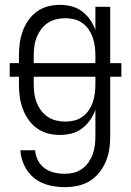

<svg xmlns="http://www.w3.org/2000/svg" viewBox="-20 -548 540 791"><path d="M247 223Q214 223 181 215Q148 207 122 186.5Q96 166 81 135.5Q66 105 64 71H125Q126 93 136.5 113Q147 133 164.5 145.5Q182 158 203.5 163Q225 168 247 168Q266 168 284 163.5Q302 159 317.5 148Q333 137 344 121.5Q355 106 361.5 88.5Q368 71 370.5 52.5Q373 34 373 15V-96Q365 -73 351 -53Q337 -33 317.5 -18.5Q298 -4 274.5 2Q251 8 227 8Q201 8 176.5 1.5Q152 -5 131.5 -20Q111 -35 96.5 -56Q82 -77 73.5 -100.5Q65 -124 61.5 -149.5Q58 -175 58 -200V-232H20V-288H58V-320Q58 -345 61.5 -370.5Q65 -396 73.5 -419.5Q82 -443 96.5 -464Q111 -485 131.5 -500Q152 -515 176.5 -521.5Q201 -528 227 -528Q251 -528 274.5 -522Q298 -516 317.5 -501.5Q337 -487 351 -467Q365 -447 373 -424V-520H434V-288H480V-232H434V15Q434 42 430 68Q426 94 415.5 118.5Q405 143 388 164Q371 185 348.5 198.5Q326 212 299.5 217.5Q273 223 247 223ZM373 -288V-320Q373 -339 370.5 -357.5Q368 -376 362 -393.5Q356 -411 345.5 -426.5Q335 -442 319.5 -453Q304 -464 286 -468.5Q268 -473 249 -473Q230 -473 211.5 -468.5Q193 -464 177 -453.5Q161 -443 149.5 -427.5Q138 -412 131 -394.5Q124 -377 121.5 -358Q119 -339 119 -320V-288ZM249 -47Q268 -47 286 -51.5Q304 -56 319.5 -67Q335 -78 345.5 -93.5Q356 -109 362 -126.5Q368 -144 370.5 -162.5Q373 -181 373 -200V-232H119V-200Q119 -181 121.5 -162Q124 -143 131 -125.5Q138 -108 149.5 -92.5Q161 -77 177 -66.5Q193 -56 211.5 -51.5Q230 -47 249 -47Z"/></svg>

Font: Iosevka Curly Light
Style: Regular
Weight: 300
Monospace: yes
Designer: Belleve Invis
Foundry: Belleve Invis
Version: Version 22.1.2; ttfautohint (v1.8.4)